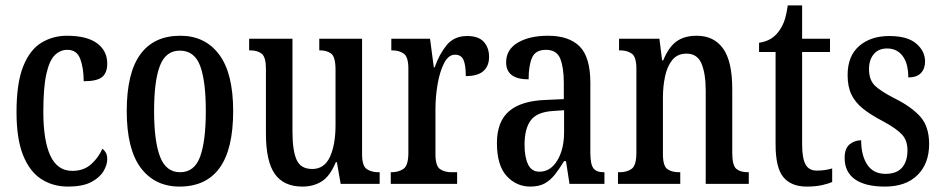

<svg xmlns="http://www.w3.org/2000/svg" viewBox="-20 -679 3480 709"><path d="M231 10Q175 10 132 -18Q89 -46 65 -106.5Q41 -167 41 -265Q41 -372 65.5 -433.5Q90 -495 132.5 -521Q175 -547 227 -547Q300 -547 338 -519.5Q376 -492 376 -444Q376 -410 357 -394.5Q338 -379 289 -379Q289 -427 276.5 -461Q264 -495 229 -495Q202 -495 182 -475Q162 -455 151 -405Q140 -355 140 -266Q140 -160 166 -104Q192 -48 247 -48Q289 -48 316.5 -72.5Q344 -97 358 -130Q366 -124 371 -115Q376 -106 376 -91Q376 -70 362 -46.5Q348 -23 316.5 -6.5Q285 10 231 10Z M643 10Q552 10 500 -59Q448 -128 448 -269Q448 -409 498 -478Q548 -547 646 -547Q737 -547 789 -478Q841 -409 841 -269Q841 -128 791 -59Q741 10 643 10ZM645 -43Q698 -43 719 -100.5Q740 -158 740 -269Q740 -380 719 -436Q698 -492 644 -492Q592 -492 570.5 -436Q549 -380 549 -269Q549 -158 571 -100.5Q593 -43 645 -43Z M1097 10Q1028 10 995 -36.5Q962 -83 962 -186V-425Q962 -468 946.5 -480.5Q931 -493 904 -493H900V-536H1060V-193Q1060 -124 1075 -89.5Q1090 -55 1133 -55Q1178 -55 1198.5 -100Q1219 -145 1219 -217V-421Q1219 -469 1203 -481Q1187 -493 1162 -493H1159V-536H1317V-110Q1317 -66 1334.5 -54.5Q1352 -43 1377 -43H1382V0H1238L1224 -80H1220Q1199 -29 1168.5 -9.5Q1138 10 1097 10Z M1423 0V-43H1426Q1452 -43 1470 -55.5Q1488 -68 1488 -115V-425Q1488 -469 1471 -481Q1454 -493 1428 -493H1425V-536H1568L1582 -430H1585Q1602 -479 1629.5 -512.5Q1657 -546 1705 -546Q1747 -546 1766.5 -524.5Q1786 -503 1786 -469Q1786 -435 1765 -416.5Q1744 -398 1700 -398Q1700 -439 1691.5 -458Q1683 -477 1660 -477Q1636 -477 1620 -446Q1604 -415 1596 -368.5Q1588 -322 1588 -276V-110Q1588 -66 1605 -54.5Q1622 -43 1647 -43H1668V0Z M1938 10Q1887 10 1851 -29Q1815 -68 1815 -151Q1815 -230 1860 -268.5Q1905 -307 1996 -310L2062 -313V-373Q2062 -429 2049 -462Q2036 -495 1996 -495Q1957 -495 1944.5 -465.5Q1932 -436 1932 -386Q1849 -386 1849 -449Q1849 -496 1892 -521.5Q1935 -547 2004 -547Q2081 -547 2120.5 -507.5Q2160 -468 2160 -373V-115Q2160 -73 2171 -58Q2182 -43 2209 -43H2212V0H2083L2070 -84H2063Q2046 -56 2029.5 -35Q2013 -14 1992 -2Q1971 10 1938 10ZM1972 -45Q2013 -45 2038 -86.5Q2063 -128 2063 -191V-272L2020 -269Q1962 -265 1939.5 -234Q1917 -203 1917 -145Q1917 -99 1930 -72Q1943 -45 1972 -45Z M2262 0V-43H2268Q2295 -43 2312.5 -55.5Q2330 -68 2330 -115V-425Q2330 -469 2313 -481Q2296 -493 2270 -493H2266V-536H2415L2425 -456H2429Q2449 -505 2478 -526Q2507 -547 2553 -547Q2616 -547 2650 -500Q2684 -453 2684 -350V-115Q2684 -68 2699 -55.5Q2714 -43 2741 -43H2745V0H2586V-344Q2586 -407 2570.5 -444Q2555 -481 2515 -481Q2482 -481 2463 -458Q2444 -435 2436 -397.5Q2428 -360 2428 -319V-110Q2428 -66 2444.5 -54.5Q2461 -43 2487 -43H2492V0Z M2959 10Q2902 10 2873 -24.5Q2844 -59 2844 -146V-487H2783V-521Q2808 -525 2825 -535Q2842 -545 2854 -561Q2866 -576 2874.5 -597Q2883 -618 2889 -659H2942V-536H3045V-487H2942V-147Q2942 -95 2954.5 -72Q2967 -49 2996 -49Q3012 -49 3025.5 -51Q3039 -53 3053 -57V-7Q3040 -1 3016 4.5Q2992 10 2959 10Z M3248 10Q3175 10 3137 -17Q3099 -44 3099 -96Q3099 -131 3117.5 -146Q3136 -161 3160 -161Q3160 -105 3182.5 -71Q3205 -37 3250 -37Q3291 -37 3311 -60Q3331 -83 3331 -124Q3331 -160 3311 -182Q3291 -204 3241 -231Q3195 -255 3166.5 -278Q3138 -301 3124 -330Q3110 -359 3110 -402Q3110 -472 3152.5 -509Q3195 -546 3264 -546Q3331 -546 3363.5 -518Q3396 -490 3396 -452Q3396 -425 3380.5 -409Q3365 -393 3334 -393Q3334 -445 3313 -472.5Q3292 -500 3256 -500Q3224 -500 3206.5 -479Q3189 -458 3189 -424Q3189 -384 3210.5 -363Q3232 -342 3285 -315Q3347 -284 3379 -247.5Q3411 -211 3411 -147Q3411 -75 3368 -32.5Q3325 10 3248 10Z"/></svg>

Font: Noto Serif Tamil ExtraCondensed Medium
Style: Regular
Weight: 500
Width: 2
Designer: Indian Type Foundry, Tom Grace, and the Monotype Design Team
Foundry: Monotype Imaging Inc.
Version: Version 2.004; ttfautohint (v1.8.4.7-5d5b)